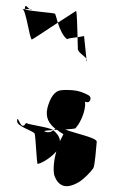

<svg xmlns="http://www.w3.org/2000/svg" viewBox="-20 -625 385 651"><path d="M38 -215C36 -197 88 -183 97 -173C101 -169 104 -68 108 -69C131 -75 159 -97 171 -112C164 -88 159 -53 164 -31C178 9 206 17 248 -8C263 -17 286 -40 296 -54C302 -62 306 -127 308 -144C310 -158 236 -172 201 -186C220 -187 235 -189 236 -190L245 -202C260 -224 272 -261 268 -280C277 -277 283 -278 286 -286C291 -300 276 -304 268 -308C252 -316 233 -320 206 -320C192 -320 182 -319 176 -316C160 -308 149 -289 141 -260C133 -226 146 -206 168 -188C166 -186 164 -185 162 -184C166 -184 169 -185 173 -185C179 -180 187 -175 195 -170L183 -146C184 -161 169 -177 161 -183C153 -177 142 -174 130 -180C131 -182 144 -183 160 -184C146 -194 82 -201 68 -208C50 -174 40 -243 38 -215ZM56 -594C68 -594 80 -493 88 -491C88 -490 135 -521 176 -548C172 -562 169 -574 167 -578C166 -582 71 -587 65 -594ZM64 -595C64 -594 79 -594 81 -594C72 -599 66 -615 64 -595ZM81 -594C86 -594 89 -593 89 -593C86 -592 84 -592 81 -594ZM160 -184H162L161 -183ZM176 -548C183 -526 194 -501 208 -492C210 -495 228 -497 243 -499C242 -534 241 -581 238 -588C238 -588 209 -569 176 -548ZM243 -499C243 -480 244 -464 244 -462C241 -449 265 -437 273 -426L265 -503C264 -502 254 -501 243 -499ZM273 -426 274 -416C276 -419 275 -423 273 -426Z"/></svg>

Font: FailCity
Style: Regular
Weight: 400
Version: Version 1